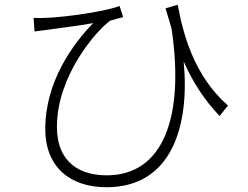

<svg xmlns="http://www.w3.org/2000/svg" viewBox="-20 -744 1040 806"><path d="M121 -669 125 -612C144 -614 161 -617 179 -619C220 -625 313 -636 371 -647C286 -559 170 -402 170 -202C170 -46 271 42 427 42C702 42 777 -217 751 -486C790 -398 838 -324 902 -257L937 -301C792 -428 748 -606 726 -724L675 -709L700 -625C756 -250 664 -8 428 -8C322 -8 219 -56 219 -212C219 -425 382 -613 442 -657C457 -662 485 -669 497 -672L482 -719C428 -697 258 -672 173 -669C155 -668 134 -668 121 -669Z"/></svg>

Font: Noto Sans KR Light
Style: Regular
Weight: 300
Designer: Ryoko NISHIZUKA 西塚涼子 (kana, bopomofo & ideographs); Paul D. Hunt (Latin, Greek & Cyrillic); Sandoll Communications 산돌커뮤니
Foundry: Adobe
Version: Version 2.004;hotconv 1.0.118;makeotfexe 2.5.65603